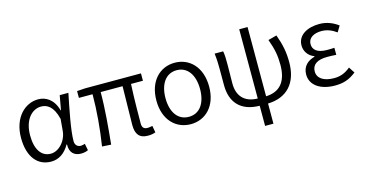

<svg xmlns="http://www.w3.org/2000/svg" viewBox="-87 -1103 3272 1712"><g transform="rotate(-15 1549.0 -247.0)"><path d="M259 13C330 13 388 -25 430 -99H434C431 -23 473 13 535 13C566 13 587 6 601 -1L589 -63C578 -59 564 -55 551 -55C521 -55 498 -75 498 -112C498 -213 536 -396 565 -540H485L461 -407H458C429 -514 358 -554 289 -554C165 -554 53 -446 53 -260C53 -82 137 13 259 13ZM275 -56C188 -56 137 -131 137 -261C137 -408 215 -485 297 -485C348 -485 408 -459 438 -333L429 -230C423 -135 349 -56 275 -56Z M1153 13C1183 13 1205 8 1223 1L1212 -61C1191 -57 1177 -55 1168 -55C1134 -55 1117 -70 1117 -109C1117 -165 1118 -345 1125 -472H1235V-540H720L644 -535V-472H770C770 -323 755 -153 731 0L814 5C829 -148 845 -317 845 -472H1047C1046 -350 1041 -174 1041 -115C1041 -31 1073 13 1153 13Z M1549 13C1684 13 1792 -89 1792 -269C1792 -451 1684 -554 1549 -554C1413 -554 1305 -451 1305 -269C1305 -89 1413 13 1549 13ZM1549 -55C1448 -55 1389 -139 1389 -269C1389 -399 1448 -485 1549 -485C1649 -485 1708 -399 1708 -269C1708 -139 1649 -55 1549 -55Z M2183 199H2260V13C2434 8 2538 -100 2538 -294C2538 -389 2523 -461 2489 -554L2410 -533C2445 -438 2456 -375 2456 -293C2456 -134 2385 -58 2260 -54V-693H2183V-54C2059 -56 1999 -129 1999 -241C1999 -275 2001 -354 2001 -415C2001 -462 2001 -502 1994 -540H1915C1922 -484 1923 -438 1923 -395V-246C1923 -92 2005 11 2183 13Z M2880 13C2956 13 3011 -4 3076 -55L3040 -110C2988 -67 2943 -53 2888 -53C2794 -53 2736 -91 2736 -155C2736 -218 2784 -252 2877 -252C2904 -252 2928 -251 2960 -249V-314C2933 -312 2915 -312 2893 -312C2802 -312 2763 -348 2763 -400C2763 -459 2818 -488 2886 -488C2937 -488 2981 -470 3024 -439L3057 -494C3008 -531 2950 -554 2884 -554C2775 -554 2682 -506 2682 -409C2682 -358 2712 -309 2768 -288V-283C2707 -267 2655 -226 2655 -148C2655 -49 2746 13 2880 13Z"/></g></svg>

Font: Noto Sans JP DemiLight
Style: Regular
Weight: 350
Designer: Ryoko NISHIZUKA 西塚涼子 (kana, bopomofo & ideographs); Paul D. Hunt (Latin, Greek & Cyrillic); Sandoll Communications 산돌커뮤니
Foundry: Adobe
Version: Version 2.004;hotconv 1.0.118;makeotfexe 2.5.65603